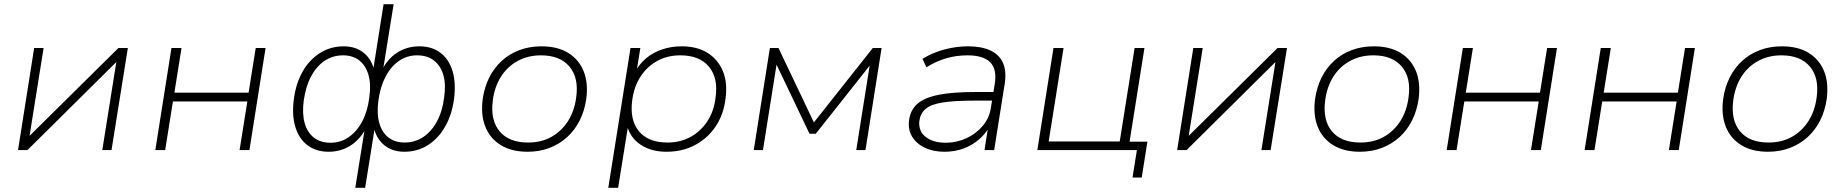

<svg xmlns="http://www.w3.org/2000/svg" viewBox="-20 -716 8803 916"><path d="M66 0 143 -487H188L119 -55H108L545 -487H590L512 0H468L537 -433H548L111 0Z M721 0 798 -487H846L812 -274H1166L1200 -487H1247L1170 0H1123L1160 -232H805L768 0Z M1675 180 1722 -113H1730Q1702 -54 1654.5 -23Q1607 8 1548 8Q1488 8 1447 -23Q1406 -54 1389 -110.5Q1372 -167 1382 -244Q1392 -319 1424 -375Q1456 -431 1506.5 -463Q1557 -495 1619 -495Q1678 -495 1716.5 -463Q1755 -431 1767 -374H1759L1810 -696H1858L1806 -374H1799Q1826 -433 1873.5 -464Q1921 -495 1981 -495Q2041 -495 2081.5 -464Q2122 -433 2139 -377Q2156 -321 2146 -243Q2136 -169 2104 -112.5Q2072 -56 2022 -24Q1972 8 1909 8Q1851 8 1812 -24.5Q1773 -57 1762 -114L1769 -113L1722 180ZM1557 -35Q1605 -35 1644 -62Q1683 -89 1708.5 -137.5Q1734 -186 1742 -252Q1751 -315 1737.5 -360Q1724 -405 1693 -428.5Q1662 -452 1617 -452Q1567 -452 1528 -425.5Q1489 -399 1463.5 -350.5Q1438 -302 1429 -235Q1421 -174 1433.5 -129Q1446 -84 1477.5 -59.5Q1509 -35 1557 -35ZM1910 -36Q1960 -36 1999.5 -62.5Q2039 -89 2065 -137.5Q2091 -186 2099 -252Q2108 -314 2095 -358.5Q2082 -403 2050 -427.5Q2018 -452 1970 -452Q1922 -452 1883.5 -425.5Q1845 -399 1819.5 -350.5Q1794 -302 1785 -235Q1777 -172 1790 -127.5Q1803 -83 1834 -59.5Q1865 -36 1910 -36Z M2497 8Q2421 8 2369.5 -23.5Q2318 -55 2295.5 -111.5Q2273 -168 2283 -244Q2291 -300 2314 -346Q2337 -392 2373.5 -425.5Q2410 -459 2458 -477Q2506 -495 2563 -495Q2640 -495 2691 -463.5Q2742 -432 2764.5 -376Q2787 -320 2777 -244Q2769 -188 2746 -142Q2723 -96 2686.5 -62.5Q2650 -29 2602 -10.5Q2554 8 2497 8ZM2499 -36Q2563 -36 2611.5 -63.5Q2660 -91 2690.5 -139.5Q2721 -188 2729 -252Q2742 -344 2697 -398Q2652 -452 2561 -452Q2498 -452 2448.5 -424.5Q2399 -397 2369 -348.5Q2339 -300 2331 -236Q2319 -143 2363.5 -89.5Q2408 -36 2499 -36Z M2882 180 2988 -487H3035L3016 -369H3008Q3029 -410 3062.5 -438Q3096 -466 3139.5 -480.5Q3183 -495 3232 -495Q3306 -495 3356 -463.5Q3406 -432 3429 -376Q3452 -320 3441 -243Q3432 -169 3394 -112.5Q3356 -56 3296 -24Q3236 8 3159 8Q3087 8 3036.5 -25.5Q2986 -59 2971 -119H2977L2929 180ZM3164 -36Q3227 -36 3276 -63.5Q3325 -91 3356 -139.5Q3387 -188 3394 -252Q3407 -344 3362 -398Q3317 -452 3226 -452Q3163 -452 3114 -424.5Q3065 -397 3034.5 -348.5Q3004 -300 2996 -236Q2984 -143 3028.5 -89.5Q3073 -36 3164 -36Z M3576 0 3653 -487H3694L3863 -132L4144 -487H4186L4109 0H4065L4133 -428H4149L3872 -78H3842L3675 -428H3688L3620 0Z M4486 8Q4432 8 4391.5 -11.5Q4351 -31 4331 -65Q4311 -99 4317 -142Q4323 -191 4356.5 -220.5Q4390 -250 4457 -263.5Q4524 -277 4631 -277H4733L4726 -236H4630Q4533 -236 4477 -227Q4421 -218 4396 -196.5Q4371 -175 4366 -139Q4361 -90 4396.5 -62.5Q4432 -35 4492 -35Q4544 -35 4590.5 -56.5Q4637 -78 4668.5 -115.5Q4700 -153 4707 -200L4726 -317Q4737 -386 4704 -419Q4671 -452 4595 -452Q4543 -452 4494.5 -438Q4446 -424 4400 -395L4381 -435Q4411 -454 4447 -467.5Q4483 -481 4522 -488Q4561 -495 4598 -495Q4662 -495 4704.5 -475.5Q4747 -456 4765 -416Q4783 -376 4773 -314L4723 0H4677L4695 -116H4703Q4684 -80 4651.5 -51.5Q4619 -23 4577 -7.5Q4535 8 4486 8Z M5383 131 5404 0H4929L5006 -487H5054L4983 -41H5322L5393 -487H5440L5369 -40H5454L5427 131Z M5596 0 5673 -487H5718L5649 -55H5638L6075 -487H6120L6042 0H5998L6067 -433H6078L5641 0Z M6468 8Q6392 8 6340.5 -23.5Q6289 -55 6266.5 -111.5Q6244 -168 6254 -244Q6262 -300 6285 -346Q6308 -392 6344.5 -425.5Q6381 -459 6429 -477Q6477 -495 6534 -495Q6611 -495 6662 -463.5Q6713 -432 6735.5 -376Q6758 -320 6748 -244Q6740 -188 6717 -142Q6694 -96 6657.5 -62.5Q6621 -29 6573 -10.5Q6525 8 6468 8ZM6470 -36Q6534 -36 6582.5 -63.5Q6631 -91 6661.5 -139.5Q6692 -188 6700 -252Q6713 -344 6668 -398Q6623 -452 6532 -452Q6469 -452 6419.5 -424.5Q6370 -397 6340 -348.5Q6310 -300 6302 -236Q6290 -143 6334.5 -89.5Q6379 -36 6470 -36Z M6882 0 6959 -487H7007L6973 -274H7327L7361 -487H7408L7331 0H7284L7321 -232H6966L6929 0Z M7540 0 7617 -487H7665L7631 -274H7985L8019 -487H8066L7989 0H7942L7979 -232H7624L7587 0Z M8415 8Q8339 8 8287.5 -23.5Q8236 -55 8213.5 -111.5Q8191 -168 8201 -244Q8209 -300 8232 -346Q8255 -392 8291.5 -425.5Q8328 -459 8376 -477Q8424 -495 8481 -495Q8558 -495 8609 -463.5Q8660 -432 8682.5 -376Q8705 -320 8695 -244Q8687 -188 8664 -142Q8641 -96 8604.5 -62.5Q8568 -29 8520 -10.5Q8472 8 8415 8ZM8417 -36Q8481 -36 8529.5 -63.5Q8578 -91 8608.5 -139.5Q8639 -188 8647 -252Q8660 -344 8615 -398Q8570 -452 8479 -452Q8416 -452 8366.5 -424.5Q8317 -397 8287 -348.5Q8257 -300 8249 -236Q8237 -143 8281.5 -89.5Q8326 -36 8417 -36Z"/></svg>

Font: Nunito Sans 10pt SemiExpanded ExtraLight
Style: Italic
Weight: 250
Width: 6
Italic angle: -9°
Designer: Vernon Adams
Foundry: Vernon Adams
Version: Version 3.101;gftools[0.9.27]